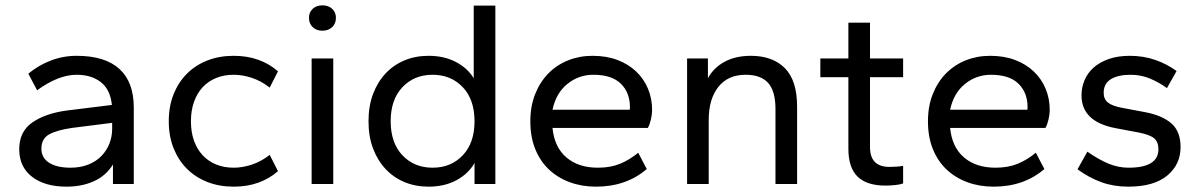

<svg xmlns="http://www.w3.org/2000/svg" viewBox="-20 -689 4493 719"><path d="M229 10Q148 10 100 -27Q52 -64 52 -130Q52 -196 100.5 -230Q149 -264 229 -275L399 -296Q393 -354 357.5 -381.5Q322 -409 267 -409Q199 -409 119 -351L86 -413Q123 -444 169.5 -462Q216 -480 267 -480Q373 -480 427 -431Q481 -382 481 -286V0H403V-73Q377 -31 332 -10.5Q287 10 229 10ZM244 -61Q282 -61 311.5 -73Q341 -85 360.5 -105.5Q380 -126 390 -152Q400 -178 400 -206V-229L250 -210Q194 -202 164.5 -186Q135 -170 135 -132Q135 -98 164 -79.5Q193 -61 244 -61Z M855 10Q801 10 756.5 -7.5Q712 -25 680 -57Q648 -89 630 -134Q612 -179 612 -235Q612 -291 630 -336Q648 -381 680 -413Q712 -445 756.5 -462.5Q801 -480 855 -480Q906 -480 947.5 -465Q989 -450 1021 -422L990 -361Q958 -386 923 -397.5Q888 -409 855 -409Q819 -409 789.5 -397Q760 -385 739 -362.5Q718 -340 706.5 -307.5Q695 -275 695 -235Q695 -194 706.5 -162Q718 -130 739 -107.5Q760 -85 789.5 -73Q819 -61 855 -61Q888 -61 923 -72.5Q958 -84 990 -109L1021 -48Q989 -20 947.5 -5Q906 10 855 10Z M1147 0V-470H1228V0ZM1187 -574Q1165 -574 1151 -587.5Q1137 -601 1137 -622Q1137 -643 1151 -656Q1165 -669 1187 -669Q1210 -669 1224 -656Q1238 -643 1238 -622Q1238 -601 1224 -587.5Q1210 -574 1187 -574Z M1585 10Q1536 10 1495 -7Q1454 -24 1424 -56Q1394 -88 1377 -133Q1360 -178 1360 -235Q1360 -292 1377 -337Q1394 -382 1424 -414Q1454 -446 1495 -463Q1536 -480 1585 -480Q1643 -480 1687 -457Q1731 -434 1754 -396V-668H1835V0H1757V-79Q1735 -39 1690 -14.5Q1645 10 1585 10ZM1600 -61Q1669 -61 1713 -107.5Q1757 -154 1757 -235Q1757 -316 1713 -362.5Q1669 -409 1600 -409Q1531 -409 1487 -362.5Q1443 -316 1443 -235Q1443 -154 1487 -107.5Q1531 -61 1600 -61Z M2212 10Q2159 10 2114 -6.5Q2069 -23 2036 -54Q2003 -85 1984.5 -130.5Q1966 -176 1966 -235Q1966 -291 1984 -336.5Q2002 -382 2033.5 -414Q2065 -446 2107.5 -463Q2150 -480 2199 -480Q2251 -480 2292 -464.5Q2333 -449 2362 -421.5Q2391 -394 2406.5 -357Q2422 -320 2422 -277Q2422 -261 2417.5 -241.5Q2413 -222 2406 -210H2049Q2056 -138 2101 -99.5Q2146 -61 2219 -61Q2266 -61 2301.5 -75.5Q2337 -90 2370 -117L2402 -56Q2325 10 2212 10ZM2202 -409Q2147 -409 2104.5 -374.5Q2062 -340 2049 -278H2338Q2339 -281 2339 -288Q2339 -342 2305 -375.5Q2271 -409 2202 -409Z M2884 0V-280Q2884 -348 2856.5 -378.5Q2829 -409 2772 -409Q2706 -409 2670 -363.5Q2634 -318 2634 -240V0H2553V-470H2631V-396Q2652 -435 2693 -457.5Q2734 -480 2792 -480Q2873 -480 2919 -434Q2965 -388 2965 -289V0Z M3296 6Q3226 6 3191.5 -27.5Q3157 -61 3157 -132V-400H3052V-470H3157V-604H3238V-470H3362V-400H3238V-138Q3238 -64 3311 -64Q3323 -64 3338 -65Q3353 -66 3362 -68V-2Q3351 2 3332.5 4Q3314 6 3296 6Z M3701 10Q3648 10 3603 -6.5Q3558 -23 3525 -54Q3492 -85 3473.5 -130.5Q3455 -176 3455 -235Q3455 -291 3473 -336.5Q3491 -382 3522.5 -414Q3554 -446 3596.5 -463Q3639 -480 3688 -480Q3740 -480 3781 -464.5Q3822 -449 3851 -421.5Q3880 -394 3895.5 -357Q3911 -320 3911 -277Q3911 -261 3906.5 -241.5Q3902 -222 3895 -210H3538Q3545 -138 3590 -99.5Q3635 -61 3708 -61Q3755 -61 3790.5 -75.5Q3826 -90 3859 -117L3891 -56Q3814 10 3701 10ZM3691 -409Q3636 -409 3593.5 -374.5Q3551 -340 3538 -278H3827Q3828 -281 3828 -288Q3828 -342 3794 -375.5Q3760 -409 3691 -409Z M4205 10Q4151 10 4105 -6.5Q4059 -23 4015 -55L4052 -121Q4095 -91 4131.5 -76Q4168 -61 4206 -61Q4318 -61 4318 -130Q4318 -158 4301.5 -171.5Q4285 -185 4243 -193L4158 -209Q4030 -233 4030 -332Q4030 -362 4041.5 -389Q4053 -416 4075.5 -436Q4098 -456 4132 -468Q4166 -480 4211 -480Q4262 -480 4306.5 -464.5Q4351 -449 4386 -423L4350 -359Q4320 -381 4286 -395Q4252 -409 4214 -409Q4167 -409 4140 -392.5Q4113 -376 4113 -341Q4113 -318 4129 -305Q4145 -292 4183 -285L4268 -269Q4332 -257 4366.5 -227Q4401 -197 4401 -138Q4401 -73 4351 -31.5Q4301 10 4205 10Z"/></svg>

Font: Celebes
Style: Regular
Weight: 400
Designer: Anugrah Pasau
Foundry: Lafontype
Version: Version 1.000; ttfautohint (v1.8.4)